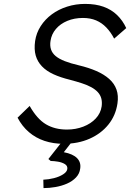

<svg xmlns="http://www.w3.org/2000/svg" viewBox="-20 -727 667 984"><path d="M306 10Q253 10 208 -5Q163 -20 128 -50Q93 -80 70 -124L132 -184Q170 -117 215.5 -90Q261 -63 323 -63Q368 -63 407 -78Q446 -93 471 -120Q496 -147 501 -182Q504 -205 499 -223Q494 -241 481 -255Q468 -269 448 -280Q428 -291 400.5 -300Q373 -309 339 -318Q290 -330 254 -346.5Q218 -363 195 -387Q172 -411 163 -442.5Q154 -474 160 -517Q166 -558 188.5 -593Q211 -628 245.5 -653.5Q280 -679 324 -693Q368 -707 416 -707Q470 -707 510.5 -692.5Q551 -678 580 -650Q609 -622 627 -583L565 -529Q548 -562 525 -586Q502 -610 472.5 -622.5Q443 -635 405 -635Q361 -635 325 -620Q289 -605 266.5 -578.5Q244 -552 239 -518Q235 -493 241.5 -473.5Q248 -454 265.5 -439.5Q283 -425 312.5 -413.5Q342 -402 385 -392Q435 -380 474 -363Q513 -346 539.5 -322.5Q566 -299 577 -268Q588 -237 582 -197Q573 -135 535.5 -88.5Q498 -42 439 -16Q380 10 306 10ZM203 237 202 194Q229 193 256.5 186Q284 179 303.5 166.5Q323 154 325 139Q327 123 312.5 114Q298 105 277 101.5Q256 98 240 98L228 88L309 -15H360L307 53Q354 62 375 83.5Q396 105 391 137Q388 163 369.5 182.5Q351 202 323.5 214Q296 226 264.5 231.5Q233 237 203 237Z"/></svg>

Font: Lexend Light
Style: Italic
Weight: 300
Italic angle: -8.13011°
Designer: Bonnie Shaver-Troup, Thomas Jockin
Foundry: Lexend
Version: Version 1.007